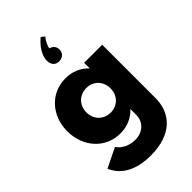

<svg xmlns="http://www.w3.org/2000/svg" viewBox="-301 -872 1218 1218"><g transform="rotate(-45 308.5 -263.0)"><path d="M20.9 -233.6C20.9 -94.1 115.9 14.5 250.9 14.5C311.4 14.5 363.2 -7.7 404.1 -50.5V0.5C404.1 64.1 357.3 110 287.3 110C236.8 110 188.6 86.8 164.5 50L33.2 114.5C71.8 203.6 160 250 287.7 250C480 250 565.9 145 565.9 12.7V-465.5H404.1V-415C363.2 -457.7 311.4 -480 250.9 -480C115.9 -480 20.9 -372.7 20.9 -233.6ZM300 -342.7C362.7 -342.7 407.7 -296.8 407.7 -232.7C407.7 -169.1 362.7 -122.7 300 -122.7C237.3 -122.7 191.4 -169.1 191.4 -232.7C191.4 -296.4 237.3 -342.7 300 -342.7ZM245.9 -641.8C245.9 -603.6 268.2 -583.6 299.1 -583.6C331.4 -583.6 353.2 -605.5 353.2 -635.9C353.2 -661.8 337.3 -680.5 312.3 -686.4C315.9 -709.5 333.6 -743.6 348.2 -757.3L325 -776.4C275.5 -735.9 245.9 -685.5 245.9 -641.8Z"/></g></svg>

Font: Spartan MB ExtBd
Style: Regular
Weight: 800
Designer: Matt Bailey, Mirko Velimirovic
Foundry: Matt Bailey
Version: Version 1.005